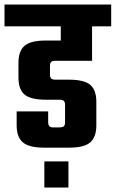

<svg xmlns="http://www.w3.org/2000/svg" viewBox="-40 -656 514 853"><path d="M369 -386H207Q193 -386 187.5 -381Q182 -376 182 -363V-326Q182 -312 187.5 -307Q193 -302 207 -302H267Q334 -302 361 -279Q388 -256 388 -204V-99Q388 -47 361 -23.5Q334 0 267 0H156Q89 0 61.5 -23.5Q34 -47 34 -99V-161H174V-113Q174 -90 195 -90H223Q238 -90 243.5 -95Q249 -100 249 -113V-189Q249 -203 243.5 -208Q238 -213 223 -213H164Q96 -213 69 -236Q42 -259 42 -311V-377Q42 -429 69 -452.5Q96 -476 164 -476H230V-539H-20V-636H454V-539H369ZM157 177V61H264V177Z"/></svg>

Font: Teko Semibold
Style: Regular
Weight: 600
Designer: Manushi Parikh, Jonny Pinhorn
Foundry: Indian Type Foundry
Version: Version 1.105;PS 1.0;hotconv 1.0.78;makeotf.lib2.5.61930; tt